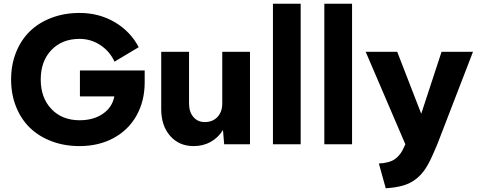

<svg xmlns="http://www.w3.org/2000/svg" viewBox="-20 -780 2587 1038"><path d="M412.1 -258.8V-398.9H762.2V-335Q762.2 -234.4 718.5 -156Q674.8 -77.6 594.5 -33.9Q514.2 9.8 410.2 9.8Q327.6 9.8 258.8 -16.4Q189.9 -42.5 141.8 -89.1Q93.8 -135.7 66.9 -202.9Q40 -270 40 -350.1Q40 -430.2 66.9 -497.3Q93.8 -564.5 141.8 -611.1Q189.9 -657.7 258.8 -683.8Q327.6 -710 410.2 -710Q515.1 -710 599.9 -660.4Q684.6 -610.8 730 -524.9L599.1 -446.8Q573.2 -502.9 522.2 -536.4Q471.2 -569.8 410.2 -569.8Q315.4 -569.8 257.8 -509.5Q200.2 -449.2 200.2 -350.1Q200.2 -251 258.1 -190.4Q315.9 -129.9 410.2 -129.9Q485.4 -129.9 536.1 -164.8Q586.9 -199.7 598.1 -258.8Z M1026.9 9.8Q948.2 9.8 899.9 -45.2Q851.6 -100.1 851.6 -189.9V-500H1002V-220.2Q1002 -175.3 1025.4 -147.7Q1048.8 -120.1 1086.9 -120.1Q1129.9 -120.1 1155.8 -147.7Q1181.6 -175.3 1181.6 -220.2V-500H1331.5V0H1191.9L1185.5 -77.1Q1159.7 -35.6 1118.9 -12.9Q1078.1 9.8 1026.9 9.8Z M1455.6 -759.8H1605.5V0H1455.6Z M1733.4 -759.8H1883.3V0H1733.4Z M2028.3 104Q2086.4 101.1 2116.5 79.1Q2146.5 57.1 2164.1 16.1L2171.4 0L1957 -500H2127.4L2257.3 -165L2367.2 -500H2537.1L2344.2 0L2322.3 50.8Q2300.8 100.6 2279.3 133.1Q2257.8 165.5 2227.8 188.7Q2197.8 211.9 2158.9 223.1Q2120.1 234.4 2065.4 237.8Z"/></svg>

Font: Gully
Style: Bold
Weight: 700
Designer: jaikishan Patel
Foundry: MagicType
Version: Version 1.000;Glyphs 3.2 (3242)